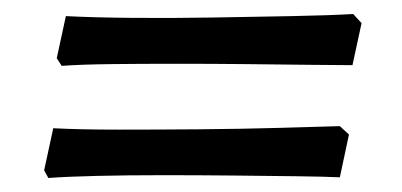

<svg xmlns="http://www.w3.org/2000/svg" viewBox="-20 -386 573 274"><path d="M483 -293Q461 -293 421 -293.5Q381 -294 331.5 -294.5Q282 -295 231.5 -295Q181 -295 138 -294.5Q95 -294 68 -292L61 -303L74 -363Q113 -361 168.5 -360.5Q224 -360 283.5 -361Q343 -362 396 -363Q449 -364 484 -366L496 -353ZM465 -133Q443 -134 402.5 -134.5Q362 -135 312.5 -135.5Q263 -136 212.5 -136Q162 -136 119 -135Q76 -134 49 -132L43 -143L56 -203Q95 -201 150.5 -201Q206 -201 265.5 -201.5Q325 -202 378 -203.5Q431 -205 465 -206L478 -194Z"/></svg>

Font: Labrada SemiBold
Style: Italic
Weight: 600
Italic angle: -7°
Designer: Mercedes Jáuregui
Foundry: Omnibus-Type Team
Version: Version 1.000; ttfautohint (v1.8.4.7-5d5b)